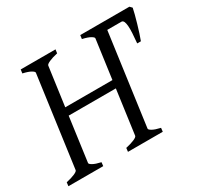

<svg xmlns="http://www.w3.org/2000/svg" viewBox="-133 -780 982 945"><g transform="rotate(-30 358.0 -307.5)"><path d="M715.8 -603Q713.4 -590.3 707.8 -568.6Q702.1 -546.9 695.1 -522.7Q688 -498.5 680.7 -475.8Q673.3 -453.1 668 -439.5H647Q649.9 -470.7 651.4 -495.1Q652.8 -519.5 651.4 -536.4Q649.9 -553.2 645.5 -562Q641.1 -570.8 632.8 -570.8H552.7L481.4 -50.8Q480.5 -44.9 495.4 -36.4Q510.3 -27.8 541 -21L538.6 0H340.8L343.3 -21Q374 -27.8 392.1 -35.9Q410.2 -43.9 411.1 -50.8L445.3 -300.3H177.2L143.1 -50.8Q142.1 -44.9 157 -36.4Q171.9 -27.8 202.6 -21L200.2 0H2.4L4.9 -21Q35.6 -27.8 53.7 -35.9Q71.8 -43.9 72.8 -50.8L143.1 -564Q144 -569.8 129.2 -578.6Q114.3 -587.4 83.5 -594.2L86.4 -615.2H284.2L281.2 -594.2Q250.5 -587.4 232.4 -579.1Q214.4 -570.8 213.4 -564L183.1 -344.2H451.2L481.4 -564Q482.4 -569.8 467.5 -578.6Q452.6 -587.4 421.9 -594.2L424.8 -615.2H704.1Z"/></g></svg>

Font: Gentium Plus
Style: Italic
Weight: 400
Italic angle: -8°
Designer: J. Victor Gaultney, Annie Olsen, Iska Routamaa
Foundry: SIL International
Version: Version 1.510